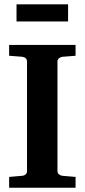

<svg xmlns="http://www.w3.org/2000/svg" viewBox="-20 -882 399 902"><path d="M22.9 0V-50.8L85 -56.2Q94.2 -57.1 100.6 -62.7Q106.9 -68.4 106.9 -78.1V-592.8Q106.9 -602.5 100.6 -608.4Q94.2 -614.3 85 -615.2L22.9 -620.1V-670.9H335V-620.1L272.9 -615.2Q264.6 -614.3 257.3 -608.4Q250 -602.5 250 -592.8V-78.1Q250 -68.4 257.3 -62.7Q264.6 -57.1 272.9 -56.2L335 -50.8V0ZM57.6 -781.2V-861.8H299.8V-781.2Z"/></svg>

Font: Charis SIL Afr
Style: Bold
Weight: 700
Foundry: SIL International
Version: Version 5.000